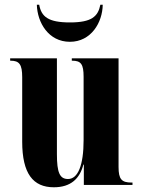

<svg xmlns="http://www.w3.org/2000/svg" viewBox="-20 -783 604 813"><path d="M276 -606C366 -606 414 -688 415 -763H405C395 -713 368 -688 276 -688C183 -688 155 -713 146 -763H136C138 -688 185 -606 276 -606ZM208 10C280 10 318 -27 333 -86H335V0H541V-10H537C495 -10 482 -24 482 -76V-536H284V-526H286C323 -526 334 -511 334 -458V-190C334 -83 310 -25 268 -25C233 -25 221 -52 221 -130V-536H23V-526H25C62 -526 74 -510 74 -456V-183C74 -48 120 10 208 10Z"/></svg>

Font: Noto Serif Display Condensed Extra
Style: Regular
Weight: 800
Width: 3
Designer: Monotype Design Team
Foundry: Monotype Imaging Inc.
Version: Version 1.900